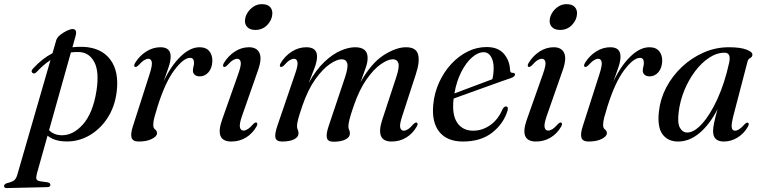

<svg xmlns="http://www.w3.org/2000/svg" viewBox="-106 -690 3761 949"><path d="M74.5 -333.5Q62.5 -322 54 -330Q44.5 -339 59.5 -353.5Q102.5 -400.5 153.5 -427L172 -491.5Q176.5 -505.5 192.2 -518Q208 -530.5 225.5 -538.5Q243 -546.5 252.5 -546.5Q277 -546.5 267.5 -512L252 -456.5Q278 -459.5 305.5 -458.5Q395 -454.5 439.2 -395.5Q483.5 -336.5 470.5 -234.5Q461 -160.5 424 -104.8Q387 -49 332.5 -18.8Q278 11.5 216.5 9Q161.5 7.5 129 -19.5L76.5 167.5Q71.5 185.5 74 194.5Q76.5 203.5 93 206L128.5 211Q143 213.5 143 223Q143 235 126.5 235L-72 239.5Q-86 240 -86 229.5Q-86 221 -72.5 215.5Q-46.5 209.5 -36.5 201.5Q-26.5 193.5 -21 175.5L143.5 -393Q107.5 -369.5 74.5 -333.5ZM195 -21.5Q254 -19 303.8 -75Q353.5 -131 371 -242Q385 -334.5 361 -381.5Q337 -428.5 289.5 -432.5Q267 -434 244.5 -431L136.5 -46.5Q159.5 -23.5 195 -21.5Z M561 -359.5Q553.5 -363.5 561.5 -378.5Q583.5 -414.5 617 -435.5Q650.5 -456.5 687 -456.5Q737.5 -456.5 737.5 -410.5Q737.5 -387 726.5 -355.5Q715.5 -324 702.5 -287Q738.5 -364 786 -410.2Q833.5 -456.5 880.5 -456.5Q913 -456.5 929 -436.5Q945 -416.5 943.5 -385.5Q941.5 -351.5 923.8 -332Q906 -312.5 882 -312.5Q865.5 -312.5 856.5 -320.5Q847.5 -328.5 847.5 -341Q847.5 -351 850.2 -360.5Q853 -370 853 -379.5Q853 -404 833.5 -404Q801.5 -404 756 -343.8Q710.5 -283.5 673 -164Q663 -131.5 657.2 -110.5Q651.5 -89.5 651.5 -73Q651.5 -56.5 660.8 -50Q670 -43.5 670 -31Q670 -16.5 645 -3.5Q620 9.5 579.5 9.5Q550 9.5 544.2 -9.8Q538.5 -29 551.5 -68L633.5 -324Q647.5 -367.5 644.2 -383.5Q641 -399.5 627 -399.5Q618 -399.5 606.5 -392.5Q595 -385.5 577 -366Q567 -357 561 -359.5Z M1156 -542Q1130 -542 1116.5 -556Q1103 -570 1105 -590Q1106 -608.5 1117.2 -626.8Q1128.5 -645 1147 -657.2Q1165.5 -669.5 1188 -669.5Q1216 -669.5 1228.8 -655.5Q1241.5 -641.5 1240 -621Q1238.5 -591 1215 -566.5Q1191.5 -542 1156 -542ZM1090.5 -117.5Q1076 -76 1080 -60.2Q1084 -44.5 1097.5 -44.5Q1106.5 -44.5 1118 -51.5Q1129.5 -58.5 1146 -77Q1156 -87 1162 -84Q1170 -80.5 1161.5 -64Q1142 -30 1109.8 -10.2Q1077.5 9.5 1037.5 9.5Q954 9.5 991.5 -97.5L1071.5 -324Q1087 -367 1083.8 -383.2Q1080.5 -399.5 1066 -399.5Q1057 -399.5 1045.2 -392.5Q1033.5 -385.5 1016 -366Q1006 -357 1000 -359.5Q992.5 -363 1000.5 -378.5Q1022.5 -414.5 1055.2 -435.5Q1088 -456.5 1124.5 -456.5Q1163 -456.5 1176.2 -428.8Q1189.5 -401 1170 -344.5Z M1518 -65.5 1599.5 -308.5Q1616 -358 1610.2 -377.5Q1604.5 -397 1582.5 -397Q1559 -397 1524 -373Q1489 -349 1452.8 -298.5Q1416.5 -248 1389 -168.5Q1373 -122 1367.5 -100.2Q1362 -78.5 1362 -66.5Q1362 -56 1365.8 -48.8Q1369.5 -41.5 1369.5 -31Q1369.5 -12.5 1347.8 -1.5Q1326 9.5 1288.5 9.5Q1260 9.5 1255.5 -9Q1251 -27.5 1265 -68.5L1353.5 -327.5Q1367.5 -367.5 1364.2 -383.5Q1361 -399.5 1347 -399.5Q1337.5 -399.5 1326 -392.5Q1314.5 -385.5 1297 -366Q1287 -357 1281 -359.5Q1273 -363 1281.5 -378.5Q1303.5 -414.5 1337 -435.5Q1370.5 -456.5 1408 -456.5Q1461 -456.5 1461 -410.5Q1461 -387 1449 -354.8Q1437 -322.5 1420 -280Q1456 -345 1497 -383.8Q1538 -422.5 1577.5 -439.5Q1617 -456.5 1649 -456.5Q1712.5 -456.5 1711 -401.5Q1711 -381.5 1701.2 -353.8Q1691.5 -326 1676 -284Q1729 -378 1790.2 -417.2Q1851.5 -456.5 1901 -456.5Q1951 -456.5 1960.5 -420.5Q1970 -384.5 1949 -322L1882.5 -117.5Q1868 -74.5 1872.2 -59.2Q1876.5 -44 1889.5 -44Q1899 -44 1910.2 -51Q1921.5 -58 1938 -77Q1948.5 -86.5 1954 -84Q1962.5 -80.5 1953.5 -64Q1934 -30 1902 -10.2Q1870 9.5 1829.5 9.5Q1748.5 9.5 1783 -97L1852.5 -308.5Q1869 -358 1863 -377.5Q1857 -397 1835.5 -397Q1811.5 -397 1776.8 -373Q1742 -349 1706.2 -298.5Q1670.5 -248 1643 -168.5Q1627 -122.5 1621.5 -100Q1616 -77.5 1616 -65.5Q1616 -55 1619.8 -47.8Q1623.5 -40.5 1623.5 -30Q1623.5 -12 1601.8 -0.8Q1580 10.5 1542.5 10.5Q1514.5 10.5 1509.8 -8Q1505 -26.5 1518 -65.5Z M2403 -144.5Q2383.5 -79 2327.2 -34.8Q2271 9.5 2182 9.5Q2104 9.5 2065.5 -38.2Q2027 -86 2035.5 -173.5Q2041 -231 2064.2 -282.2Q2087.5 -333.5 2123.8 -373Q2160 -412.5 2205 -435Q2250 -457.5 2299.5 -457.5Q2356 -457.5 2384.8 -423.8Q2413.5 -390 2415 -344Q2415.5 -329 2428.5 -330Q2439 -330 2439.5 -322Q2439.5 -311.5 2420 -304.5Q2405 -299.5 2370.5 -287.2Q2336 -275 2293.2 -259.5Q2250.5 -244 2208.5 -229Q2166.5 -214 2136.5 -203Q2136 -200.5 2135.5 -197.5Q2127.5 -122 2154.2 -83Q2181 -44 2232.5 -44Q2277.5 -44 2316.8 -71.2Q2356 -98.5 2378.5 -151.5Q2386.5 -164.5 2395 -164Q2407.5 -163.5 2403 -144.5ZM2285.5 -432Q2256.5 -432 2227 -406.2Q2197.5 -380.5 2174 -334.5Q2150.5 -288.5 2140 -228Q2168 -238.5 2203 -251.8Q2238 -265 2271.5 -277.5Q2305 -290 2327.5 -298.5Q2333.5 -320 2334 -353.5Q2334 -388 2320.8 -410Q2307.5 -432 2285.5 -432Z M2662 -542Q2636 -542 2622.5 -556Q2609 -570 2611 -590Q2612 -608.5 2623.2 -626.8Q2634.5 -645 2653 -657.2Q2671.5 -669.5 2694 -669.5Q2722 -669.5 2734.8 -655.5Q2747.5 -641.5 2746 -621Q2744.5 -591 2721 -566.5Q2697.5 -542 2662 -542ZM2596.5 -117.5Q2582 -76 2586 -60.2Q2590 -44.5 2603.5 -44.5Q2612.5 -44.5 2624 -51.5Q2635.5 -58.5 2652 -77Q2662 -87 2668 -84Q2676 -80.5 2667.5 -64Q2648 -30 2615.8 -10.2Q2583.5 9.5 2543.5 9.5Q2460 9.5 2497.5 -97.5L2577.5 -324Q2593 -367 2589.8 -383.2Q2586.5 -399.5 2572 -399.5Q2563 -399.5 2551.2 -392.5Q2539.5 -385.5 2522 -366Q2512 -357 2506 -359.5Q2498.5 -363 2506.5 -378.5Q2528.5 -414.5 2561.2 -435.5Q2594 -456.5 2630.5 -456.5Q2669 -456.5 2682.2 -428.8Q2695.5 -401 2676 -344.5Z M2784.5 -359.5Q2777 -363.5 2785 -378.5Q2807 -414.5 2840.5 -435.5Q2874 -456.5 2910.5 -456.5Q2961 -456.5 2961 -410.5Q2961 -387 2950 -355.5Q2939 -324 2926 -287Q2962 -364 3009.5 -410.2Q3057 -456.5 3104 -456.5Q3136.5 -456.5 3152.5 -436.5Q3168.5 -416.5 3167 -385.5Q3165 -351.5 3147.2 -332Q3129.5 -312.5 3105.5 -312.5Q3089 -312.5 3080 -320.5Q3071 -328.5 3071 -341Q3071 -351 3073.8 -360.5Q3076.5 -370 3076.5 -379.5Q3076.5 -404 3057 -404Q3025 -404 2979.5 -343.8Q2934 -283.5 2896.5 -164Q2886.5 -131.5 2880.8 -110.5Q2875 -89.5 2875 -73Q2875 -56.5 2884.2 -50Q2893.5 -43.5 2893.5 -31Q2893.5 -16.5 2868.5 -3.5Q2843.5 9.5 2803 9.5Q2773.5 9.5 2767.8 -9.8Q2762 -29 2775 -68L2857 -324Q2871 -367.5 2867.8 -383.5Q2864.5 -399.5 2850.5 -399.5Q2841.5 -399.5 2830 -392.5Q2818.5 -385.5 2800.5 -366Q2790.5 -357 2784.5 -359.5Z M3520 -122Q3508 -75.5 3510.8 -59.8Q3513.5 -44 3527 -44Q3536.5 -44 3547.5 -51Q3558.5 -58 3575 -76.5Q3585 -86 3591 -83.5Q3599 -80 3590.5 -63.5Q3571 -29.5 3539.2 -10Q3507.5 9.5 3471.5 9.5Q3418.5 9.5 3418.5 -42Q3418.5 -57.5 3423.5 -82.2Q3428.5 -107 3440.5 -150Q3401.5 -74.5 3351.5 -32.5Q3301.5 9.5 3245.5 9.5Q3195 9.5 3168.5 -26.5Q3142 -62.5 3151 -140Q3157.5 -201 3187.2 -257.8Q3217 -314.5 3264.5 -359.2Q3312 -404 3371.5 -430.2Q3431 -456.5 3496.5 -456.5Q3552.5 -456.5 3583 -445Q3613.5 -433.5 3613 -419.5Q3612 -408 3602 -403.2Q3592 -398.5 3589 -386.5ZM3248.5 -136Q3241.5 -81.5 3254.8 -58.2Q3268 -35 3291 -35Q3325 -35 3364.5 -78.8Q3404 -122.5 3439.8 -200.2Q3475.5 -278 3498 -380Q3508.5 -429.5 3475.5 -429.5Q3436.5 -429.5 3398.8 -404.5Q3361 -379.5 3329.2 -337.2Q3297.5 -295 3276.2 -242.8Q3255 -190.5 3248.5 -136Z"/></svg>

Font: Fraunces 72pt
Style: Italic
Weight: 400
Italic angle: -16°
Version: Version 1.000;[b76b70a41]